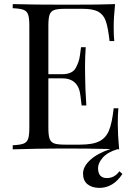

<svg xmlns="http://www.w3.org/2000/svg" viewBox="-20 -728 649 936"><path d="M501 140.1Q538.1 140.1 562 106.9L576.7 120.1Q532.2 188 463.9 188Q427.7 187.5 406.2 169.9Q384.8 152.3 384.8 118.2Q384.8 84 419.9 51.8Q455.1 19.5 518.1 -1.5Q275.4 -7.3 42 0V-20Q78.1 -21.5 94.7 -27.8Q111.3 -34.2 117.2 -51.3Q123 -68.4 123 -106V-602.1Q123 -639.6 117.2 -656.7Q111.3 -673.8 94.7 -680.2Q78.1 -686.5 42 -688V-708Q140.1 -705.1 309.6 -705.1Q479 -705.1 541 -708Q534.2 -642.6 534.2 -596.7Q534.2 -550.8 537.1 -527.8H514.2Q506.8 -592.8 496.1 -624.5Q485.4 -656.2 459 -670.9Q432.6 -685.5 379.9 -685.1H296.9Q260.7 -685.1 244.1 -679.2Q227.5 -672.9 221.7 -656.2Q215.8 -639.6 215.8 -602.1V-366.2H282.2Q332.5 -366.2 349.1 -396.5Q365.7 -426.8 369.6 -457.5Q373.5 -488.8 375 -498H397.9Q394.5 -448.7 394.5 -403.8L395 -356Q395 -305.2 400.9 -213.9H377.9Q377 -220.7 372.1 -262.2Q362.8 -346.2 282.2 -346.2H215.8V-106Q215.8 -68.4 221.7 -51.8Q227.5 -35.2 244.1 -28.8Q260.7 -22.9 296.9 -22.9H370.1Q432.6 -22.9 464.8 -39.6Q497.1 -56.2 511.7 -92.8Q526.4 -129.4 534.2 -200.2H557.1Q554.2 -173.3 554.2 -123Q554.2 -72.8 560.5 -2.9H561Q560.5 -2.9 561 0Q556.6 0 552.2 -0.5Q504.9 13.7 481.4 40Q458 66.4 458 91.3Q458 140.1 501 140.1Z"/></svg>

Font: PlayfairDisplay-Regular
Style: Regular
Weight: 400
Designer: Claus Eggers Sørensen
Foundry: Claus Eggers Sørensen
Version: Version 1.002;PS 001.002;hotconv 1.0.70;makeotf.lib2.5.58329